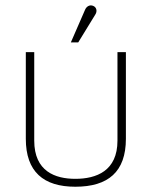

<svg xmlns="http://www.w3.org/2000/svg" viewBox="-20 -699 535 729"><path d="M277 -538 342 -644C350 -656 347 -672 333 -677C320 -682 308 -674 303 -662L249 -538ZM426 -165C426 -50 346 -20 266 -20C190 -20 110 -48 110 -165V-501H78V-172C78 -47 145 10 266 10C391 10 458 -47 458 -172V-501H426Z"/></svg>

Font: Advent Pro
Style: ExtraLight
Weight: 250
Designer: Andreas Kalpakidis
Foundry: Andreas Kalpakidis
Version: Version 2.002 2007